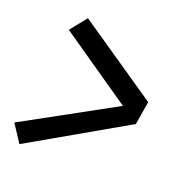

<svg xmlns="http://www.w3.org/2000/svg" viewBox="-113 -758 826 837"><g transform="rotate(20 300.0 -339.0)"><path d="M63 -30 10 -111 430 -341 95 -572 156 -648 528 -394 510 -286Z"/></g></svg>

Font: Iosevka Extended Oblique
Style: Bold
Weight: 700
Width: 7
Italic angle: -9°
Monospace: yes
Designer: Belleve Invis
Foundry: Belleve Invis
Version: Version 32.5.0; ttfautohint (v1.8.4)